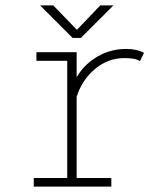

<svg xmlns="http://www.w3.org/2000/svg" viewBox="-20 -694 610 714"><path d="M402 -674 281 -553H250L129 -674H178L266 -583L353 -674ZM265 -32H394V0H105.5V-32H230V-468H115.5V-500H265V-407Q293 -454.5 341.8 -483.2Q390.5 -512 449 -512Q489 -512 515.5 -497.5L500.5 -466.5Q485.5 -478 442.5 -478Q381.5 -478 333 -437.2Q284.5 -396.5 265 -333.5Z"/></svg>

Font: League Mono Narrow Thin
Style: Regular
Weight: 100
Width: 3
Designer: Tyler Finck
Foundry: The League of Moveable Type / Tyler Finck
Version: Version 2.210